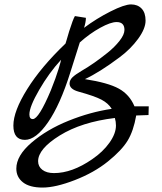

<svg xmlns="http://www.w3.org/2000/svg" viewBox="-20 -658 727 861"><path d="M273.9 -462.9Q273.9 -463.9 279.5 -481.4Q285.2 -499 290 -517.1Q307.1 -571.3 315.9 -585.9L365.2 -578.1Q365.2 -559.1 356.9 -533.2Q413.1 -575.2 475.6 -606.7Q538.1 -638.2 567.6 -638.2Q597.2 -638.2 615 -619.6Q632.8 -601.1 632.8 -565.4Q632.8 -529.8 599.4 -483.9Q565.9 -438 516.1 -400.9Q425.3 -333 360.8 -303.2Q464.8 -287.1 512.9 -260.5Q561 -233.9 583 -181.2H647L646 -142.1L590.8 -140.1Q578.6 -70.3 552.2 -27.1Q525.9 16.1 463.9 66.2Q401.9 116.2 315.4 149.7Q229 183.1 170.9 183.1Q112.8 183.1 83 159.7Q53.2 136.2 53.2 98.1Q53.2 40 121.6 -18.6Q189.9 -77.1 287.4 -116.5Q384.8 -155.8 481 -169.9Q465.8 -194.8 435.3 -210.9Q404.8 -227.1 332 -247.1Q292 -258.3 292 -283.2Q292 -298.3 304.4 -310.8Q316.9 -323.2 346.4 -340.6Q376 -357.9 402.6 -376.5Q429.2 -395 461.7 -420.9Q494.1 -446.8 516.1 -474.9Q538.1 -502.9 538.1 -523.9Q538.1 -559.1 502.9 -559.1Q476.1 -559.1 429.4 -533.4Q382.8 -507.8 337.9 -467.8L294.9 -332Q250 -189 195.6 -109.9Q141.1 -30.8 91.8 -30.8Q40 -30.8 40 -95Q40 -159.2 102.1 -258.5Q164.1 -357.9 273.9 -462.9ZM111.8 -145Q111.8 -124 127 -124Q153.8 -124 208 -252.9Q231 -310.1 242.4 -348.1Q253.9 -386.2 253.9 -390.1Q199.7 -331.1 155.8 -255.1Q111.8 -179.2 111.8 -145ZM150.9 64.9Q150.9 88.9 169.9 103.5Q189 118.2 222.2 118.2Q303.2 118.2 393.1 56.2Q441.9 22.9 470.9 -18.1Q500 -59.1 500 -95.2Q500 -112.3 495.1 -128.9Q345.2 -110.8 248 -50.5Q150.9 9.8 150.9 64.9Z"/></svg>

Font: Marck Script
Style: Regular
Weight: 400
Designer: Denis Masharov, Marck Fogel
Foundry: Denis Masharov
Version: Version 1.002